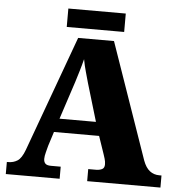

<svg xmlns="http://www.w3.org/2000/svg" viewBox="-58 -911 903 966"><g transform="rotate(5 394.0 -428.5)"><path d="M7 0V-61H14Q40 -61 60.5 -74Q81 -87 97 -130L310 -714H491L695 -128Q708 -93 728.5 -77Q749 -61 777 -61H788V0H418V-61H458Q474 -61 487 -67Q500 -73 500 -92Q500 -106 495.5 -120.5Q491 -135 489 -141L458 -232H230L207 -160Q204 -148 198.5 -127.5Q193 -107 193 -93Q193 -78 201 -69.5Q209 -61 230 -61H279V0ZM252 -301H436L379 -492Q372 -518 363.5 -547.5Q355 -577 349 -610Q341 -578 332 -548.5Q323 -519 315 -493ZM248 -764V-857H538V-764Z"/></g></svg>

Font: Noto Serif Sinhala Black
Style: Regular
Weight: 900
Designer: Jelle Bosma - Monotype Design Team
Foundry: Monotype Imaging Inc.
Version: Version 2.007; ttfautohint (v1.8.4.7-5d5b)